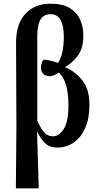

<svg xmlns="http://www.w3.org/2000/svg" viewBox="-20 -789 540 1041"><path d="M66 232 69 -101 67 -553Q66 -658 117 -713.5Q168 -769 255 -769Q319 -769 358 -745.5Q397 -722 414.5 -682.5Q432 -643 432 -596Q432 -531 405 -491.5Q378 -452 334 -426V-424Q389 -401 427 -352.5Q465 -304 465 -221Q465 -147 442 -95Q419 -43 379.5 -16Q340 11 292 11Q247 11 222.5 -14.5Q198 -40 183 -73H181L190 232ZM267 -50Q300 -50 325.5 -89.5Q351 -129 351 -218Q351 -350 299 -395Q288 -388 275 -382Q262 -376 253 -376Q231 -375 216.5 -387Q202 -399 202 -423Q202 -432 205 -443.5Q208 -455 216 -465Q229 -466 250.5 -461Q272 -456 295 -448Q326 -496 326 -590Q326 -647 309 -679.5Q292 -712 254 -712Q217 -712 199.5 -683Q182 -654 182 -589V-135Q198 -98 217.5 -74Q237 -50 267 -50Z"/></svg>

Font: Noto Serif ExtraCondensed SemiBold
Style: Regular
Weight: 600
Width: 2
Designer: Monotype Design Team
Foundry: Monotype Imaging Inc.
Version: Version 2.015; ttfautohint (v1.8.4.7-5d5b)